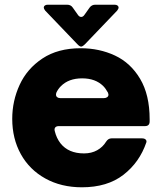

<svg xmlns="http://www.w3.org/2000/svg" viewBox="-20 -784 688 816"><path d="M32 -279Q32 -355 63.5 -423.5Q95 -492 160.5 -535.5Q226 -579 323 -579Q402 -579 468.5 -548Q535 -517 575.5 -449Q616 -381 616 -277V-268Q616 -248 596 -248H230Q219 -248 214.5 -242Q210 -236 213 -226Q220 -197 237 -175Q271 -132 337 -132Q369 -132 393 -145.5Q417 -159 431 -182Q440 -196 454 -196H583Q594 -196 599 -191Q604 -186 602 -179Q573 -94 504.5 -41Q436 12 328 12Q240 12 172.5 -25.5Q105 -63 68.5 -129Q32 -195 32 -279ZM422 -367Q430 -367 435.5 -371Q441 -375 441 -382L439 -390Q429 -408 419 -418Q386 -451 329 -451Q272 -451 239 -418Q226 -405 219 -389Q218 -386 218 -382Q218 -375 223 -371Q228 -367 236 -367ZM308 -597 172 -739Q166 -747 166 -752Q166 -757 170.5 -760.5Q175 -764 183 -764H265Q281 -764 289 -752L311 -721Q317 -712 325 -712Q333 -712 339 -721L361 -752Q370 -764 385 -764H467Q475 -764 479.5 -760.5Q484 -757 484 -752Q484 -747 478 -739L342 -597Q331 -586 325 -586Q318 -586 308 -597Z"/></svg>

Font: Open Sauce Two Black
Style: Regular
Weight: 900
Designer: Alfredo Marco Pradil
Foundry: Creative Sauce Fz LLC
Version: Version 1.477